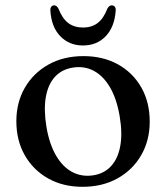

<svg xmlns="http://www.w3.org/2000/svg" viewBox="-20 -691 624 722"><path d="M294 -480Q367.5 -480 423.8 -448.8Q480 -417.5 511.5 -362Q543 -306.5 543 -233.5Q543 -163 511 -107.5Q479 -52 422 -20.2Q365 11.5 290.5 11.5Q217 11.5 161 -20Q105 -51.5 73.2 -107.2Q41.5 -163 41.5 -235Q41.5 -306 73.5 -361.2Q105.5 -416.5 162.2 -448.2Q219 -480 294 -480ZM329 -31.5Q371 -37.5 397.2 -65.8Q423.5 -94 432.2 -141.8Q441 -189.5 430 -254Q419 -319 394 -362Q369 -405 333.5 -424.2Q298 -443.5 255.5 -437Q213.5 -431 187.2 -402.8Q161 -374.5 152.5 -327Q144 -279.5 154.5 -214.5Q165.5 -149.5 190.5 -106.5Q215.5 -63.5 251 -44.5Q286.5 -25.5 329 -31.5ZM292 -587.5Q325 -587.5 347.2 -604.5Q369.5 -621.5 383.5 -658Q390.5 -671 400 -671Q407.5 -671 411.8 -665.5Q416 -660 415 -650Q410.5 -589 377.2 -554.5Q344 -520 292 -520Q240.5 -520 207 -554.5Q173.5 -589 169.5 -650Q168.5 -660 172.8 -665.5Q177 -671 183.5 -671Q193.5 -671 200 -658Q214.5 -621 237 -604.2Q259.5 -587.5 292 -587.5Z"/></svg>

Font: Fraunces 11pt
Style: Regular
Weight: 400
Version: Version 1.000;[b76b70a41]